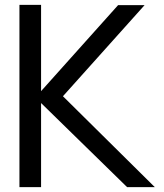

<svg xmlns="http://www.w3.org/2000/svg" viewBox="-20 -770 676 790"><path d="M503 0 149 -346V0H60V-750H149V-395L466 -749H575L239 -374L617 0Z"/></svg>

Font: Oakes Grotesk
Style: Regular
Weight: 400
Designer: Samuel Oakes
Foundry: Samuel Oakes
Version: Version 1.000;PS 001.000;hotconv 1.0.88;makeotf.lib2.5.64775